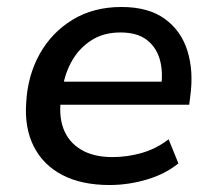

<svg xmlns="http://www.w3.org/2000/svg" viewBox="-20 -521 617 550"><path d="M294 9Q214 9 159 -19.5Q104 -48 77 -101Q50 -154 55 -226Q59 -304 93.5 -366Q128 -428 188 -464.5Q248 -501 328 -501Q405 -501 452 -467Q499 -433 517 -375Q535 -317 525 -245L522 -221H134L144 -287H460L441 -269Q448 -316 437.5 -351.5Q427 -387 399.5 -407.5Q372 -428 325 -428Q277 -428 242.5 -406Q208 -384 187.5 -349Q167 -314 160 -272L156 -247Q147 -192 161.5 -153Q176 -114 212 -92.5Q248 -71 302 -71Q345 -71 386.5 -83Q428 -95 463 -122L491 -53Q453 -22 400 -6.5Q347 9 294 9Z"/></svg>

Font: Nunito Sans 10pt SemiBold
Style: Italic
Weight: 600
Italic angle: -9°
Designer: Vernon Adams
Foundry: Vernon Adams
Version: Version 3.101;gftools[0.9.27]